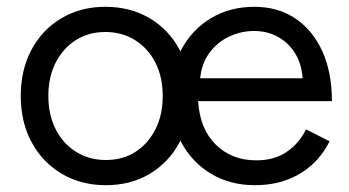

<svg xmlns="http://www.w3.org/2000/svg" viewBox="-20 -532 1026 564"><path d="M291 12Q218 12 161.5 -21.5Q105 -55 73 -114Q41 -173 41 -250Q41 -327 72.5 -386Q104 -445 160.5 -478.5Q217 -512 289 -512Q363 -512 419.5 -478.5Q476 -445 507.5 -386Q539 -327 539 -250Q539 -173 507.5 -114Q476 -55 420 -21.5Q364 12 291 12ZM291 -62Q341 -62 378 -86Q415 -110 436.5 -152Q458 -194 458 -250Q458 -306 436.5 -348Q415 -390 377 -414Q339 -438 289 -438Q240 -438 202.5 -414Q165 -390 143.5 -348Q122 -306 122 -250Q122 -195 143.5 -152.5Q165 -110 203.5 -86Q242 -62 291 -62ZM729 12Q656 12 600 -21.5Q544 -55 512.5 -114Q481 -173 481 -250Q481 -327 512.5 -386Q544 -445 599.5 -478.5Q655 -512 727 -512Q797 -512 848 -477.5Q899 -443 927 -381Q955 -319 955 -235H562Q567 -153 614 -107Q661 -61 733 -61Q786 -61 822.5 -86Q859 -111 879 -152L948 -117Q929 -78 897.5 -49Q866 -20 823.5 -4Q781 12 729 12ZM568 -302H869Q866 -345 846.5 -376Q827 -407 796 -424Q765 -441 726 -441Q688 -441 653 -424.5Q618 -408 595 -376.5Q572 -345 568 -302Z"/></svg>

Font: Figtree Light
Style: Regular
Weight: 400
Version: Version 2.002